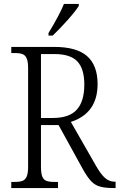

<svg xmlns="http://www.w3.org/2000/svg" viewBox="-20 -950 604 970"><path d="M37 -31H55Q80 -31 94 -36.5Q108 -42 115 -58.5Q122 -75 122 -108V-605Q122 -638 115 -654.5Q108 -671 94 -676.5Q80 -682 55 -682H37V-713H254Q367 -713 420 -666.5Q473 -620 473 -525Q473 -378 338 -334L464 -114Q489 -70 510.5 -51Q532 -32 560 -32H564V0H555Q511 0 485 -7.5Q459 -15 441 -34Q423 -53 401 -91L276 -318H187V-108Q187 -75 193.5 -58.5Q200 -42 214 -36.5Q228 -31 253 -31H273V0H37ZM247 -354Q330 -354 368 -396Q406 -438 406 -523Q406 -602 371 -639.5Q336 -677 254 -677H187V-354ZM225 -783Q282 -877 303 -930H378V-920Q362 -894 321 -848Q280 -802 246 -770H225Z"/></svg>

Font: Noto Serif NarrowLight
Style: Regular
Weight: 300
Width: 4
Designer: Monotype Design Team
Foundry: Monotype Imaging Inc.
Version: Version 1.001